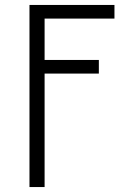

<svg xmlns="http://www.w3.org/2000/svg" viewBox="-20 -540 540 775"><path d="M99 215V-520H442V-465H160V-298H379V-243H160V215Z"/></svg>

Font: Iosevka Fixed Light
Style: Regular
Weight: 300
Monospace: yes
Designer: Belleve Invis
Foundry: Belleve Invis
Version: Version 32.3.0